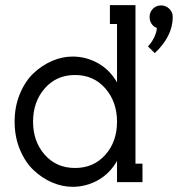

<svg xmlns="http://www.w3.org/2000/svg" viewBox="-20 -699 718 737"><path d="M582 -591.8Q569.3 -596.2 561.8 -607.7Q554.2 -619.1 554.2 -633.8Q554.2 -652.3 566.9 -665.3Q579.6 -678.2 598.1 -678.2Q616.7 -678.2 629.9 -665.3Q643.1 -652.3 643.1 -633.8Q643.1 -560.5 574.2 -495.1L547.9 -521Q562.5 -535.6 572.3 -556.6Q582 -577.6 582 -591.8ZM429.2 -231.9Q429.2 -308.1 384.3 -359.6Q339.4 -411.1 268.1 -411.1Q196.8 -411.1 151.9 -359.9Q106.9 -308.6 106.9 -231.9Q106.9 -156.2 151.6 -105.2Q196.3 -54.2 268.1 -54.2Q339.4 -54.2 384.3 -104.7Q429.2 -155.3 429.2 -231.9ZM526.9 0H429.2V-81.1Q401.4 -32.7 356 -7.3Q310.5 18.1 258.8 18.1Q219.2 18.1 180.4 1.5Q141.6 -15.1 109.1 -45.7Q76.7 -76.2 56.4 -125Q36.1 -173.8 36.1 -231.9Q36.1 -290 56.4 -338.9Q76.7 -387.7 109.1 -418.2Q141.6 -448.7 180.4 -465.3Q219.2 -481.9 258.8 -481.9Q310.5 -481.9 356 -456.5Q401.4 -431.2 429.2 -382.8V-606.9H401.9V-679.2H500V-70.8H526.9Z"/></svg>

Font: Rawengulk
Style: Bold
Weight: 700
Version: Version 0.92